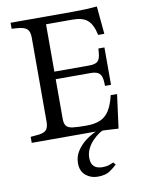

<svg xmlns="http://www.w3.org/2000/svg" viewBox="-102 -776 824 1102"><g transform="rotate(-10 310.0 -224.5)"><path d="M542 6Q504 3 464.5 1.5Q425 0 398 0H37V-35L68 -38Q110 -40 126 -54.5Q142 -69 142 -105V-595Q142 -631 126 -645.5Q110 -660 68 -663L37 -665V-700H400Q441 -700 475 -701.5Q509 -703 541 -706L556 -544H520Q507 -606 478 -631Q449 -656 392 -656H236V-380H440Q475 -380 489.5 -394Q504 -408 506 -446L508 -467H543V-249H508L507 -274Q505 -308 490 -322Q475 -336 440 -336H236V-105Q236 -77 246.5 -63.5Q257 -50 284.5 -46.5Q312 -43 362 -43Q413 -43 445 -57Q477 -71 497.5 -103.5Q518 -136 531 -191H568ZM377 257Q337 257 307.5 232.5Q278 208 278 161Q278 122 299.5 89.5Q321 57 352.5 34Q384 11 411 0H452Q442 3 425 15Q408 27 390 45.5Q372 64 359.5 89Q347 114 347 143Q347 208 414 208Q437 208 453.5 202Q470 196 478 192L490 206Q476 220 450 238.5Q424 257 377 257Z"/></g></svg>

Font: Hedvig Letters Serif 18pt
Style: Regular
Weight: 400
Designer: Alexander Örn & Tor Weibull
Foundry: Kanon Foundry
Version: Version 1.000